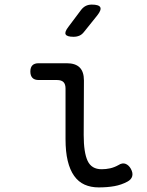

<svg xmlns="http://www.w3.org/2000/svg" viewBox="-20 -805 640 835"><path d="M344 -218Q344 -142 361 -105.5Q378 -69 422 -69Q441 -69 459 -73Q477 -77 495 -87Q512 -98 526 -92.5Q540 -87 549 -71Q559 -53 555 -38.5Q551 -24 534 -15Q508 -1 477.5 4.5Q447 10 409 10Q375 10 348 -2Q321 -14 302.5 -40Q284 -66 274.5 -105.5Q265 -145 265 -200V-420Q265 -439 256 -448Q247 -457 228 -457H148Q130 -457 121 -466.5Q112 -476 112 -494Q112 -512 121 -521Q130 -530 148 -530H270Q308 -530 326.5 -511.5Q345 -493 345 -455ZM346 -667Q337 -655 325.5 -650Q314 -645 300 -645Q271 -645 265.5 -655.5Q260 -666 278 -689L332 -761Q341 -773 352.5 -779Q364 -785 379 -785Q410 -785 416 -773.5Q422 -762 403 -738Z"/></svg>

Font: Maple Mono Light
Style: Regular
Weight: 300
Monospace: yes
Designer: subframe7536
Version: Version 7.000